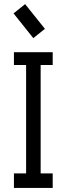

<svg xmlns="http://www.w3.org/2000/svg" viewBox="-20 -928 329 948"><path d="M201.7 -785.6 144.5 -739.7 46.9 -861.8 104 -907.7ZM108.9 -606.9H48.8V-670.4H240.2V-606.9H180.7V-71.8H240.2V0H48.8V-71.8H108.9Z"/></svg>

Font: Eligible
Style: Regular
Weight: 500
Version: Version 1.1